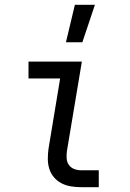

<svg xmlns="http://www.w3.org/2000/svg" viewBox="-20 -775 540 795"><path d="M315 0Q294 0 273 -3.5Q252 -7 234 -16.5Q216 -26 203 -41.5Q190 -57 184 -76.5Q178 -96 178 -117.5Q178 -139 181 -160L229 -450H98V-520H319L257 -149Q255 -134 256 -119Q257 -104 265 -92.5Q273 -81 286.5 -75.5Q300 -70 315 -70H389V0ZM253 -600 290 -755H373L321 -600Z"/></svg>

Font: Iosevka Curly
Style: Italic
Weight: 400
Italic angle: -9°
Monospace: yes
Designer: Belleve Invis
Foundry: Belleve Invis
Version: Version 22.1.2; ttfautohint (v1.8.4)